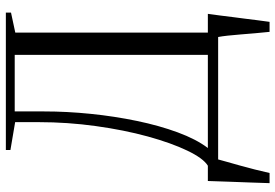

<svg xmlns="http://www.w3.org/2000/svg" viewBox="-166 -618 963 672"><g transform="rotate(-90 316.0 -281.5)"><path d="M11.5 180Q12.5 146.5 13.8 111Q15 75.5 16.5 38.5Q18 1.5 19 -36H72.5Q98.5 -52 125.2 -107.8Q152 -163.5 174.8 -246.2Q197.5 -329 211.2 -427.8Q225 -526.5 225 -628V-710.5L127.5 -727V-743H608.5V-725L538.5 -710V-36H604Q601 -14.5 598.2 7.2Q595.5 29 592.8 50.5Q590 72 587.2 93.5Q584.5 115 581.8 136.8Q579 158.5 576 180H541Q538.5 156 536.2 130Q534 104 532 79.2Q530 54.5 527.8 33.8Q525.5 13 523 0H94.5Q91.5 11.5 85.8 31.5Q80 51.5 73 76.8Q66 102 59.2 128.8Q52.5 155.5 47 180ZM134.5 -36H460.5V-712H262.5V-609Q262.5 -529.5 254 -446Q245.5 -362.5 229.2 -284.2Q213 -206 189.2 -141.5Q165.5 -77 134.5 -36Z"/></g></svg>

Font: Merriweather 144pt Light
Style: Regular
Weight: 300
Version: Version 2.100